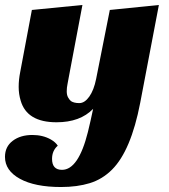

<svg xmlns="http://www.w3.org/2000/svg" viewBox="-39 -550 677 771"><path d="M335 -113Q283 -59 188 -59Q69 -59 44 -146Q36 -172 36 -201Q36 -230 42 -260L89 -510L292 -530L237 -239Q235 -226 232 -212Q229 -198 229 -183.5Q229 -169 234 -159.5Q239 -150 246 -144Q258 -136 279.5 -136Q301 -136 319.5 -162Q338 -188 347 -233L402 -510L599 -530L524 -137Q487 55 411 131Q372 170 321.5 185.5Q271 201 206 201Q101 201 41 168Q-19 135 -19 80Q-19 39 12 15.5Q43 -8 91 -8Q133 -8 165 10Q184 21 193 35Q170 55 170 88Q170 132 210 132Q276 132 314 -20Q325 -65 335 -113Z"/></svg>

Font: Sansita One
Style: Regular
Weight: 400
Designer: Pablo Cosgaya
Foundry: Omnibus-Type
Version: Version 1.001